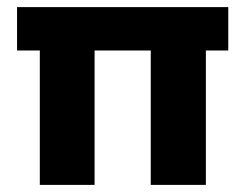

<svg xmlns="http://www.w3.org/2000/svg" viewBox="-20 -520 690 540"><path d="M28 -500H622V-378H559V0H404V-378H246V0H92V-378H28Z"/></svg>

Font: Albert Sans ExtraBold
Style: Regular
Weight: 800
Designer: Andreas Rasmussen
Foundry: a.Foundry
Version: Version 1.025